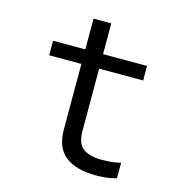

<svg xmlns="http://www.w3.org/2000/svg" viewBox="-102 -761 822 868"><g transform="rotate(15 309.0 -327.0)"><path d="M313 -524H519V-456H313V-164Q313 -106 343 -83.5Q373 -61 430 -61Q456 -61 478 -63.5Q500 -66 519 -71V2Q494 9 470 11.5Q446 14 425 14Q330 14 280 -25Q230 -64 230 -149V-456H79V-524H230V-668H313Z"/></g></svg>

Font: Fragment Mono SC
Style: Regular
Weight: 400
Monospace: yes
Designer: Wei Huang based on Nimbus Sans by URW Studio, based on Helvetica by Max Miedinger.
Foundry: Wei Huang
Version: Version 1.012; ttfautohint (v1.8.4.7-5d5b)